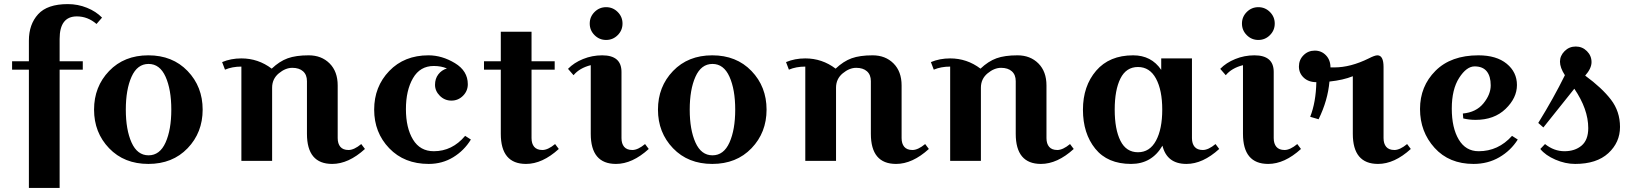

<svg xmlns="http://www.w3.org/2000/svg" viewBox="-20 -785 7956 937"><path d="M39 -445V-486H121V-587Q121 -666 166 -715.5Q211 -765 311 -765Q360 -765 404.5 -747Q449 -729 478 -699L451 -668Q408 -705 355 -705Q271 -705 271 -595V-486H384V-445H271V132H121V-445Z M512.5 -61.5Q439 -138 439 -250Q439 -362 512.5 -438.5Q586 -515 704 -515Q822 -515 895.5 -438.5Q969 -362 969 -250Q969 -138 895.5 -61.5Q822 15 704 15Q586 15 512.5 -61.5ZM622 -410.5Q594 -348 594 -250Q594 -152 622 -89.5Q650 -27 705 -27Q760 -27 788 -89.5Q816 -152 816 -250Q816 -348 788 -410.5Q760 -473 705 -473Q650 -473 622 -410.5Z M1158 -500Q1240 -500 1306 -450Q1344 -486 1384 -500.5Q1424 -515 1486.5 -515Q1549 -515 1588.5 -475.5Q1628 -436 1628 -368V-111Q1628 -84 1641 -68.5Q1654 -53 1681 -53Q1708 -53 1743 -82L1761 -58Q1681 15 1601 15Q1478 15 1478 -132V-389Q1478 -420 1459 -437Q1440 -454 1406.5 -454Q1373 -454 1340.5 -427Q1308 -400 1308 -357V0H1158V-460Q1113 -460 1078 -445L1064 -482Q1107 -500 1158 -500Z M2072 15Q1953 15 1879.5 -61.5Q1806 -138 1806 -250Q1806 -362 1879.5 -438.5Q1953 -515 2071 -515Q2137 -515 2200 -477Q2263 -439 2263 -374Q2263 -341 2239.5 -317.5Q2216 -294 2183 -294Q2150 -294 2126.5 -317.5Q2103 -341 2103 -371Q2103 -401 2119 -422Q2135 -443 2161 -451Q2133 -463 2097 -463Q2030 -463 1995.5 -403.5Q1961 -344 1961 -252.5Q1961 -161 1995.5 -104Q2030 -47 2097 -47Q2187 -47 2250 -122L2278 -104Q2245 -50 2191.5 -17.5Q2138 15 2072 15Z M2342 -445V-486H2424V-630H2574V-486H2687V-445H2574V-111Q2574 -84 2587 -68.5Q2600 -53 2627 -53Q2654 -53 2689 -82L2707 -58Q2627 15 2547 15Q2424 15 2424 -132V-445Z M2881.5 -613.5Q2858 -637 2858 -670Q2858 -703 2881.5 -726.5Q2905 -750 2938 -750Q2971 -750 2994.5 -726.5Q3018 -703 3018 -670Q3018 -637 2994.5 -613.5Q2971 -590 2938 -590Q2905 -590 2881.5 -613.5ZM2919 -515Q3013 -515 3013 -434V-111Q3013 -84 3026 -68.5Q3039 -53 3066 -53Q3093 -53 3128 -82L3146 -58Q3066 15 2986 15Q2863 15 2863 -132V-467Q2808 -453 2779 -418L2752 -449Q2781 -479 2825.5 -497Q2870 -515 2919 -515Z M3264.5 -61.5Q3191 -138 3191 -250Q3191 -362 3264.5 -438.5Q3338 -515 3456 -515Q3574 -515 3647.5 -438.5Q3721 -362 3721 -250Q3721 -138 3647.5 -61.5Q3574 15 3456 15Q3338 15 3264.5 -61.5ZM3374 -410.5Q3346 -348 3346 -250Q3346 -152 3374 -89.5Q3402 -27 3457 -27Q3512 -27 3540 -89.5Q3568 -152 3568 -250Q3568 -348 3540 -410.5Q3512 -473 3457 -473Q3402 -473 3374 -410.5Z M3910 -500Q3992 -500 4058 -450Q4096 -486 4136 -500.5Q4176 -515 4238.5 -515Q4301 -515 4340.5 -475.5Q4380 -436 4380 -368V-111Q4380 -84 4393 -68.5Q4406 -53 4433 -53Q4460 -53 4495 -82L4513 -58Q4433 15 4353 15Q4230 15 4230 -132V-389Q4230 -420 4211 -437Q4192 -454 4158.5 -454Q4125 -454 4092.5 -427Q4060 -400 4060 -357V0H3910V-460Q3865 -460 3830 -445L3816 -482Q3859 -500 3910 -500Z M4617 -500Q4699 -500 4765 -450Q4803 -486 4843 -500.5Q4883 -515 4945.5 -515Q5008 -515 5047.5 -475.5Q5087 -436 5087 -368V-111Q5087 -84 5100 -68.5Q5113 -53 5140 -53Q5167 -53 5202 -82L5220 -58Q5140 15 5060 15Q4937 15 4937 -132V-389Q4937 -420 4918 -437Q4899 -454 4865.5 -454Q4832 -454 4799.5 -427Q4767 -400 4767 -357V0H4617V-460Q4572 -460 4537 -445L4523 -482Q4566 -500 4617 -500Z M5797 -500V-111Q5797 -84 5810 -68.5Q5823 -53 5850 -53Q5877 -53 5912 -82L5930 -58Q5850 15 5770 15Q5675 15 5653 -74Q5601 15 5500 15Q5385 15 5325 -59.5Q5265 -134 5265 -249.5Q5265 -365 5329.5 -440Q5394 -515 5510 -515Q5599 -515 5647 -444V-500ZM5448 -402Q5420 -346 5420 -250Q5420 -154 5448 -98Q5476 -42 5533.5 -42Q5591 -42 5621.5 -98.5Q5652 -155 5652 -250Q5652 -345 5621.5 -401.5Q5591 -458 5533.5 -458Q5476 -458 5448 -402Z M6064.5 -613.5Q6041 -637 6041 -670Q6041 -703 6064.5 -726.5Q6088 -750 6121 -750Q6154 -750 6177.5 -726.5Q6201 -703 6201 -670Q6201 -637 6177.5 -613.5Q6154 -590 6121 -590Q6088 -590 6064.5 -613.5ZM6102 -515Q6196 -515 6196 -434V-111Q6196 -84 6209 -68.5Q6222 -53 6249 -53Q6276 -53 6311 -82L6329 -58Q6249 15 6169 15Q6046 15 6046 -132V-467Q5991 -453 5962 -418L5935 -449Q5964 -479 6008.5 -497Q6053 -515 6102 -515Z M6702 -515Q6732 -515 6732 -458V-111Q6732 -84 6745 -68.5Q6758 -53 6785 -53Q6812 -53 6847 -82L6865 -58Q6785 15 6705 15Q6582 15 6582 -132V-413Q6535 -394 6468 -387Q6460 -295 6415 -203L6374 -215Q6402 -286 6404 -384Q6366 -384 6342.5 -406Q6319 -428 6319 -460.5Q6319 -493 6341.5 -515.5Q6364 -538 6396.5 -538Q6429 -538 6451 -515Q6473 -492 6473 -456H6492Q6571 -456 6660 -500Q6689 -515 6702 -515Z M7196 -47Q7292 -47 7359 -122L7387 -104Q7353 -50 7297 -17.5Q7241 15 7171 15Q7052 15 6981 -63.5Q6910 -142 6910 -253Q6910 -364 6985.5 -439.5Q7061 -515 7195 -515Q7283 -515 7333 -474Q7383 -433 7383 -370Q7383 -307 7327.5 -253.5Q7272 -200 7181 -200Q7150 -200 7121 -207L7119 -231Q7184 -237 7219.5 -280.5Q7255 -324 7255 -368.5Q7255 -413 7235.5 -437Q7216 -461 7176.5 -461Q7137 -461 7101 -405Q7065 -349 7065 -255Q7065 -161 7099 -104Q7133 -47 7196 -47Z M7617 -418Q7593 -455 7593 -484Q7593 -513 7615.5 -535.5Q7638 -558 7670 -558Q7702 -558 7724.5 -535.5Q7747 -513 7747 -482Q7747 -451 7716 -416Q7798 -356 7842 -298.5Q7886 -241 7886 -165.5Q7886 -90 7829 -37.5Q7772 15 7667 15Q7619 15 7570.5 -6Q7522 -27 7497 -58L7520 -82Q7564 -47 7615 -47Q7666 -47 7698.5 -74.5Q7731 -102 7731 -160Q7731 -252 7663 -352L7512 -163L7487 -185Q7563 -308 7617 -418Z"/></svg>

Font: Croissant One
Style: Regular
Weight: 400
Designer: Eduardo Rodriguez Tunni
Foundry: Eduardo Rodriguez Tunni
Version: Version 1.001